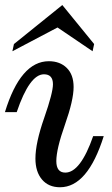

<svg xmlns="http://www.w3.org/2000/svg" viewBox="-25 -749 455 781"><path d="M219.2 12.7Q172.4 12.7 145.8 -18.8Q119.1 -50.3 119.1 -104Q119.1 -167.5 154.8 -269.5Q190.4 -371.6 190.4 -406.2Q190.4 -446.8 153.8 -446.8Q95.2 -446.8 43 -293H-4.9Q58.6 -500 173.8 -500Q218.8 -500 246.6 -472.7Q274.4 -445.3 274.4 -395Q274.4 -341.8 239.3 -242.2Q204.1 -142.6 204.1 -93.8Q204.1 -46.9 240.7 -46.9Q302.2 -46.9 354 -195.3H397Q331.5 12.7 219.2 12.7ZM351.6 -540.5 209 -637.2 25.4 -540.5 31.7 -569.8 228.5 -728.5 357.9 -569.8Z"/></svg>

Font: Munson
Style: Italic
Weight: 400
Italic angle: -12°
Designer: Paul James MIller
Foundry: High-Logic / Made with FontCreator
Version: Version 2.10;May 5, 2019;FontCreator 11.5.0.2430 64-bit